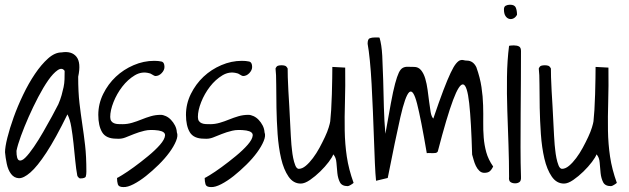

<svg xmlns="http://www.w3.org/2000/svg" viewBox="-20 -758 2626 802"><path d="M302.7 -25.4Q297.9 -50.8 294.4 -86.4Q291 -122.1 287.1 -158.7Q283.2 -195.3 277.8 -227.5Q272.5 -259.8 261.7 -280.3Q211.9 -178.7 173.8 -120.6Q135.7 -62.5 106.9 -37.6Q78.1 -12.7 58.6 -13.7Q39.1 -14.6 26.4 -31.2Q13.7 -47.9 8.3 -73.7Q2.9 -99.6 1 -122.1Q1 -143.6 10.7 -182.6Q20.5 -221.7 37.1 -268.1Q53.7 -314.5 76.7 -362.3Q99.6 -410.2 126 -449.2Q152.3 -488.3 180.7 -513.7Q209 -539.1 237.3 -539.1Q279.3 -545.9 299.3 -521Q319.3 -496.1 306.6 -437.5Q306.6 -373 312 -327.1Q317.4 -281.2 323.7 -239.3Q330.1 -197.3 335.4 -151.4Q340.8 -105.5 340.8 -41Q340.8 -29.3 338.4 -21Q335.9 -12.7 314.5 -12.7Q311.5 -12.7 307.1 -17.6Q302.7 -22.5 302.7 -25.4ZM250 -461.9Q239.3 -477.5 220.7 -464.8Q202.1 -452.1 181.6 -422.9Q161.1 -393.6 139.6 -352.5Q118.2 -311.5 99.6 -269.5Q81.1 -227.5 67.4 -189.9Q53.7 -152.3 48.8 -127.9Q48.8 -92.8 59.6 -88.4Q70.3 -84 85.9 -99.6Q101.6 -115.2 121.6 -144.5Q141.6 -173.8 160.6 -207Q179.7 -240.2 196.8 -271.5Q213.9 -302.7 223.6 -322.3Q232.4 -342.8 237.3 -360.4Q242.2 -377.9 245.6 -394Q249 -410.2 249.5 -426.8Q250 -443.4 250 -461.9Z M468.8 -14.6Q468.8 -13.7 489.7 -26.4Q510.7 -39.1 539.6 -60.1Q568.4 -81.1 598.6 -106Q628.9 -130.9 648.4 -153.3Q668 -175.8 669.4 -191.9Q670.9 -208 642.6 -212.9Q607.4 -217.8 583.5 -211.9Q559.6 -206.1 540 -198.2Q520.5 -190.4 503.4 -183.6Q486.3 -176.8 465.8 -178.7Q422.9 -178.7 406.7 -205.6Q390.6 -232.4 390.6 -278.3Q390.6 -324.2 411.1 -365.7Q431.6 -407.2 463.9 -437.5Q496.1 -467.8 538.1 -485.8Q580.1 -503.9 624 -503.9Q641.6 -503.9 654.3 -501Q667 -498 667 -478.5Q667 -464.8 655.3 -452.6Q643.6 -440.4 628.9 -440.4Q627.9 -440.4 624 -441.9Q620.1 -443.4 616.2 -446.3Q612.3 -449.2 608.4 -450.7Q604.5 -452.1 603.5 -452.1Q572.3 -460.9 543 -443.4Q513.7 -425.8 490.7 -396Q467.8 -366.2 454.1 -331.5Q440.4 -296.9 440.4 -269.5Q440.4 -258.8 444.8 -252.4Q449.2 -246.1 456.5 -243.2Q463.9 -240.2 473.1 -239.7Q482.4 -239.3 492.2 -239.3Q511.7 -239.3 531.7 -245.1Q551.8 -251 570.8 -258.8Q589.8 -266.6 609.9 -272.5Q629.9 -278.3 651.4 -278.3Q661.1 -278.3 672.9 -272.9Q684.6 -267.6 694.3 -257.3Q704.1 -247.1 710.9 -233.9Q717.8 -220.7 718.8 -205.1Q724.6 -191.4 715.3 -168.9Q706.1 -146.5 687.5 -121.1Q668.9 -95.7 642.6 -69.8Q616.2 -43.9 589.8 -22.9Q563.5 -2 538.1 11.2Q512.7 24.4 495.1 23.4Q475.6 23.4 472.2 11.7Q468.8 0 468.8 -14.6Z M835 -14.6Q835 -13.7 856 -26.4Q877 -39.1 905.8 -60.1Q934.6 -81.1 964.8 -106Q995.1 -130.9 1014.6 -153.3Q1034.2 -175.8 1035.6 -191.9Q1037.1 -208 1008.8 -212.9Q973.6 -217.8 949.7 -211.9Q925.8 -206.1 906.2 -198.2Q886.7 -190.4 869.6 -183.6Q852.5 -176.8 832 -178.7Q789.1 -178.7 772.9 -205.6Q756.8 -232.4 756.8 -278.3Q756.8 -324.2 777.3 -365.7Q797.9 -407.2 830.1 -437.5Q862.3 -467.8 904.3 -485.8Q946.3 -503.9 990.2 -503.9Q1007.8 -503.9 1020.5 -501Q1033.2 -498 1033.2 -478.5Q1033.2 -464.8 1021.5 -452.6Q1009.8 -440.4 995.1 -440.4Q994.1 -440.4 990.2 -441.9Q986.3 -443.4 982.4 -446.3Q978.5 -449.2 974.6 -450.7Q970.7 -452.1 969.7 -452.1Q938.5 -460.9 909.2 -443.4Q879.9 -425.8 856.9 -396Q834 -366.2 820.3 -331.5Q806.6 -296.9 806.6 -269.5Q806.6 -258.8 811 -252.4Q815.4 -246.1 822.8 -243.2Q830.1 -240.2 839.4 -239.7Q848.6 -239.3 858.4 -239.3Q877.9 -239.3 897.9 -245.1Q918 -251 937 -258.8Q956.1 -266.6 976.1 -272.5Q996.1 -278.3 1017.6 -278.3Q1027.3 -278.3 1039.1 -272.9Q1050.8 -267.6 1060.5 -257.3Q1070.3 -247.1 1077.1 -233.9Q1084 -220.7 1085 -205.1Q1090.8 -191.4 1081.5 -168.9Q1072.3 -146.5 1053.7 -121.1Q1035.2 -95.7 1008.8 -69.8Q982.4 -43.9 956.1 -22.9Q929.7 -2 904.3 11.2Q878.9 24.4 861.3 23.4Q841.8 23.4 838.4 11.7Q835 0 835 -14.6Z M1372.1 -113.3Q1368.2 -101.6 1353 -81.5Q1337.9 -61.5 1317.4 -41.5Q1296.9 -21.5 1274.9 -6.3Q1252.9 8.8 1236.3 8.8Q1205.1 8.8 1185.1 -20.5Q1165 -49.8 1154.3 -95.7Q1143.6 -141.6 1139.6 -197.8Q1135.7 -253.9 1134.8 -307.6Q1133.8 -361.3 1133.8 -405.3Q1133.8 -449.2 1130.9 -471.7Q1134.8 -481.4 1141.1 -483.4Q1147.5 -485.4 1156.2 -485.4Q1164.1 -485.4 1170.4 -483.4Q1176.8 -481.4 1181.6 -471.7Q1181.6 -460.9 1182.1 -435.5Q1182.6 -410.2 1184.6 -378.4Q1186.5 -346.7 1188.5 -312Q1190.4 -277.3 1191.9 -246.1Q1193.4 -214.8 1194.8 -189.9Q1196.3 -165 1197.3 -153.3Q1198.2 -146.5 1199.7 -130.9Q1201.2 -115.2 1204.6 -98.1Q1208 -81.1 1213.4 -67.4Q1218.8 -53.7 1227.5 -52.7Q1242.2 -52.7 1257.3 -65.4Q1272.5 -78.1 1287.1 -97.7Q1301.8 -117.2 1314.5 -140.6Q1327.1 -164.1 1337.4 -186Q1347.7 -208 1353 -225.6Q1358.4 -243.2 1359.4 -251Q1361.3 -267.6 1363.3 -298.3Q1365.2 -329.1 1366.2 -364.3Q1367.2 -399.4 1367.7 -430.7Q1368.2 -461.9 1368.2 -478.5L1421.9 -475.6Q1422.9 -396.5 1420.9 -332.5Q1418.9 -268.6 1419.9 -212.4Q1420.9 -156.2 1428.7 -103.5Q1436.5 -50.8 1457 5.9Q1454.1 8.8 1445.3 14.2Q1436.5 19.5 1432.6 19.5Q1408.2 19.5 1399.9 3.4Q1391.6 -12.7 1389.2 -34.7Q1386.7 -56.6 1385.3 -78.6Q1383.8 -100.6 1372.1 -113.3Z M1550.8 -2.9Q1547.9 -30.3 1545.9 -77.1Q1543.9 -124 1542 -179.2Q1540 -234.4 1537.6 -293.9Q1535.2 -353.5 1532.2 -407.2Q1529.3 -460.9 1524.9 -504.9Q1520.5 -548.8 1515.6 -575.2Q1515.6 -594.7 1524.4 -598.1Q1533.2 -601.6 1546.9 -601.6Q1548.8 -601.6 1555.7 -601.6Q1562.5 -601.6 1565.4 -600.6Q1574.2 -571.3 1576.7 -524.9Q1579.1 -478.5 1580.6 -423.8Q1582 -369.1 1583.5 -310.5Q1585 -252 1589.8 -199.2Q1603.5 -276.4 1612.8 -327.1Q1622.1 -377.9 1630.4 -408.7Q1638.7 -439.5 1646 -454.6Q1653.3 -469.7 1662.6 -474.6Q1671.9 -479.5 1683.1 -479Q1694.3 -478.5 1710 -478.5Q1727.5 -478.5 1738.8 -464.8Q1750 -451.2 1756.3 -429.7Q1762.7 -408.2 1766.1 -382.8Q1769.5 -357.4 1772.5 -333.5Q1775.4 -309.6 1778.8 -290Q1782.2 -270.5 1790 -262.7Q1814.5 -335 1832 -380.9Q1849.6 -426.8 1862.3 -453.6Q1875 -480.5 1884.8 -492.2Q1894.5 -503.9 1902.3 -506.3Q1910.2 -508.8 1916.5 -506.8Q1922.9 -504.9 1929.7 -504.9Q1956.1 -504.9 1969.7 -477.5Q1985.4 -433.6 1991.2 -394Q1997.1 -354.5 1998 -317.9Q1999 -281.2 1998.5 -248Q1998 -214.8 2000.5 -183.6Q2002.9 -152.3 2011.2 -122.1Q2019.5 -91.8 2040 -62.5Q2032.2 -46.9 2024.4 -41.5Q2016.6 -36.1 2002.9 -36.1Q1991.2 -36.1 1982.4 -44.4Q1973.6 -52.7 1967.8 -64.9Q1961.9 -77.1 1958.5 -89.8Q1955.1 -102.5 1952.1 -112.3Q1948.2 -252 1939.9 -326.7Q1931.6 -401.4 1915 -405.3Q1898.4 -409.2 1872.6 -340.3Q1846.7 -271.5 1808.6 -125Q1805.7 -120.1 1799.8 -119.1Q1793.9 -118.2 1787.6 -118.2Q1781.2 -118.2 1774.9 -118.7Q1768.6 -119.1 1762.7 -118.2Q1738.3 -261.7 1722.2 -324.7Q1706.1 -387.7 1689.5 -373Q1672.9 -358.4 1652.3 -268.1Q1631.8 -177.7 1599.6 -14.6Z M2106.4 -19.5Q2106.4 -83 2104 -153.3Q2101.6 -223.6 2099.1 -295.4Q2096.7 -367.2 2097.7 -436.5Q2098.6 -505.9 2106.4 -566.4Q2108.4 -567.4 2115.7 -567.9Q2123 -568.4 2126 -568.4Q2139.6 -568.4 2147.9 -564Q2156.2 -559.6 2156.2 -544.9Q2156.2 -487.3 2155.8 -419.4Q2155.3 -351.6 2154.8 -281.7Q2154.3 -211.9 2154.3 -143.6Q2154.3 -75.2 2156.2 -19.5Q2157.2 -2.9 2149.9 2.4Q2142.6 7.8 2131.8 7.8Q2120.1 7.8 2112.3 2.4Q2104.5 -2.9 2106.4 -19.5ZM2085 -718.8Q2085 -730.5 2092.8 -734.4Q2100.6 -738.3 2110.4 -738.3Q2129.9 -738.3 2134.8 -725.6Q2139.6 -712.9 2139.6 -696.3Q2133.8 -685.5 2125 -681.2Q2116.2 -676.8 2106.9 -679.2Q2097.7 -681.6 2091.3 -691.4Q2085 -701.2 2085 -718.8Z M2471.7 -113.3Q2467.8 -101.6 2452.6 -81.5Q2437.5 -61.5 2417 -41.5Q2396.5 -21.5 2374.5 -6.3Q2352.5 8.8 2335.9 8.8Q2304.7 8.8 2284.7 -20.5Q2264.6 -49.8 2253.9 -95.7Q2243.2 -141.6 2239.3 -197.8Q2235.4 -253.9 2234.4 -307.6Q2233.4 -361.3 2233.4 -405.3Q2233.4 -449.2 2230.5 -471.7Q2234.4 -481.4 2240.7 -483.4Q2247.1 -485.4 2255.9 -485.4Q2263.7 -485.4 2270 -483.4Q2276.4 -481.4 2281.2 -471.7Q2281.2 -460.9 2281.7 -435.5Q2282.2 -410.2 2284.2 -378.4Q2286.1 -346.7 2288.1 -312Q2290 -277.3 2291.5 -246.1Q2293 -214.8 2294.4 -189.9Q2295.9 -165 2296.9 -153.3Q2297.9 -146.5 2299.3 -130.9Q2300.8 -115.2 2304.2 -98.1Q2307.6 -81.1 2313 -67.4Q2318.4 -53.7 2327.1 -52.7Q2341.8 -52.7 2356.9 -65.4Q2372.1 -78.1 2386.7 -97.7Q2401.4 -117.2 2414.1 -140.6Q2426.8 -164.1 2437 -186Q2447.3 -208 2452.6 -225.6Q2458 -243.2 2459 -251Q2460.9 -267.6 2462.9 -298.3Q2464.8 -329.1 2465.8 -364.3Q2466.8 -399.4 2467.3 -430.7Q2467.8 -461.9 2467.8 -478.5L2521.5 -475.6Q2522.5 -396.5 2520.5 -332.5Q2518.6 -268.6 2519.5 -212.4Q2520.5 -156.2 2528.3 -103.5Q2536.1 -50.8 2556.6 5.9Q2553.7 8.8 2544.9 14.2Q2536.1 19.5 2532.2 19.5Q2507.8 19.5 2499.5 3.4Q2491.2 -12.7 2488.8 -34.7Q2486.3 -56.6 2484.9 -78.6Q2483.4 -100.6 2471.7 -113.3Z"/></svg>

Font: Shadows Into Light
Style: Regular
Weight: 400
Designer: Kimberly Geswein
Foundry: Kimberly Geswein
Version: Version 001.000